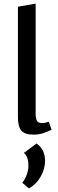

<svg xmlns="http://www.w3.org/2000/svg" viewBox="-20 -739 318 1061"><path d="M79 -91V-702L177 -719V-110Q177 -84 184 -71.5Q191 -59 212 -59Q229 -59 250 -66L265 -22Q238 -9 215 -2Q192 5 166 5Q117 5 98 -17Q79 -39 79 -91ZM103 271Q119 251 128 226Q137 201 137 177Q137 125 112 106L182 54Q229 87 229 150Q229 195 204.5 237.5Q180 280 140 302Z"/></svg>

Font: Ysabeau Infant Semibold
Style: Regular
Weight: 600
Designer: Christian Thalmann (Catharsis Fonts)
Version: Version 0.003